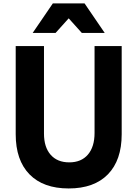

<svg xmlns="http://www.w3.org/2000/svg" viewBox="-20 -1065 790 1104"><path d="M232.9 -800V-296.6Q232.9 -218.7 271.2 -175.1Q309.5 -131.4 378.3 -131.4Q447.2 -131.4 485.4 -176Q523.7 -220.7 523.7 -300.5V-800H679.7V-293.1Q679.7 -143.9 600.5 -62.6Q521.2 18.6 375 18.6Q228.8 18.6 149.5 -62.6Q70.3 -143.9 70.3 -293.1V-800ZM283.7 -1045.3H466.3L582.2 -875.5H450.6L328.2 -1011.6H421.8L299.4 -875.5H167.8Z"/></svg>

Font: Martian Mono Custom sWd Rg
Style: Regular
Weight: 400
Width: 6
Monospace: yes
Designer: Alex Havermale
Foundry: Evil Martians
Version: Version 1.000